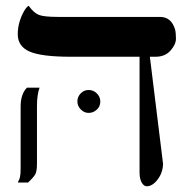

<svg xmlns="http://www.w3.org/2000/svg" viewBox="-20 -637 675 670"><path d="M52 -265Q52 -309 74 -331H118Q109 -306 109 -267V-66Q109 -40 103.5 -29.5Q98 -19 78 0H42Q49 -13 50 -21Q52 -28 52 -50ZM467 -439H226Q125 -439 83.5 -457Q42 -475 42 -517.5Q42 -560 65 -600Q72 -612 80 -617Q97 -593 114.5 -585.5Q132 -578 182 -578H538Q578 -578 591 -534Q594 -522 594 -502Q594 -482 575 -460.5Q556 -439 523 -439H503L549 -65Q548 -34 530 -10.5Q512 13 492 13Q482 13 474.5 0Q467 -13 467 -35ZM330 -283Q330 -258 305 -246Q298 -243 289 -243Q274 -243 262 -255Q250 -267 250 -283Q250 -299 261.5 -311Q273 -323 289.5 -323Q306 -323 318 -311Q330 -299 330 -283Z"/></svg>

Font: Cardo
Style: Regular
Weight: 400
Designer: David J. Perry
Foundry: David J. Perry
Version: Version 1.0451